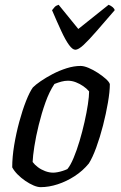

<svg xmlns="http://www.w3.org/2000/svg" viewBox="-20 -772 500 792"><path d="M147.6 0Q135 0 118.5 -7Q102 -14 84.5 -25.9Q67.1 -37.8 52.8 -52.2Q38.5 -66.6 30.4 -81.7Q30.4 -124.1 38.5 -173.2Q46.7 -222.4 59.6 -269.9Q72.5 -317.4 87.3 -355Q102.1 -392.6 115.5 -411.2Q126.2 -422.2 147.8 -437.1Q169.5 -452 197.1 -466.5Q224.7 -480.9 254.8 -490.5Q285 -500 312.4 -500Q326.1 -500 345.1 -492.1Q364.1 -484.2 383.1 -471.8Q402.1 -459.5 416.1 -447Q430.1 -434.5 433.1 -425.2Q433.1 -394.1 425.2 -348.5Q417.4 -303 404.9 -254.2Q392.4 -205.5 377 -163.5Q361.7 -121.6 346.5 -97.7Q321.5 -67.2 288 -45.5Q254.6 -23.8 218.2 -11.9Q181.7 0 147.6 0ZM199.3 -59.8Q207.3 -59.8 217.4 -61.7Q227.5 -63.5 238.4 -67Q249.2 -70.4 258 -74.6Q270.7 -89.8 283.6 -120.6Q296.6 -151.5 308.1 -190.1Q319.6 -228.7 328.6 -268.6Q337.6 -308.5 342.6 -341.8Q347.6 -375.1 347.6 -395Q337.7 -406.8 323.5 -416.5Q309.4 -426.3 293.2 -432.6Q277 -439 260.1 -439Q247.1 -439 233.5 -435.4Q220 -431.8 204.6 -425.7Q183.5 -394.4 167.5 -349.5Q151.5 -304.5 139.8 -256.6Q128 -208.7 121.7 -167.9Q115.4 -127.1 114.6 -103.8Q123 -92.4 136.3 -82.4Q149.5 -72.4 166.3 -66.1Q183.1 -59.8 199.3 -59.8ZM290.9 -566.8Q279.1 -566.8 264.7 -586.6Q250.2 -606.4 233.1 -643.3Q215.9 -680.2 194.7 -729.9Q200 -737 205.5 -743Q211.1 -749.1 221.9 -752.3L303 -652.5L428 -752.3Q438 -748.3 445.1 -742.2Q452.1 -736 453.1 -729.9Q410.8 -681 378.8 -644.1Q346.9 -607.2 325.2 -587Q303.4 -566.8 290.9 -566.8Z"/></svg>

Font: Texturina Medium
Style: Italic
Weight: 500
Italic angle: -11°
Designer: Guillermo Torres Carreño
Foundry: Omnibus-Type
Version: Version 1.002